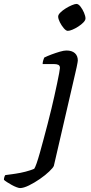

<svg xmlns="http://www.w3.org/2000/svg" viewBox="-157 -757 462 977"><path d="M-55 200Q-61 200 -73 195.5Q-85 191 -97.5 184Q-110 177 -121 170Q-132 163 -137 158Q-137 150 -134.5 143Q-132 136 -130 134Q-106 131 -79 127Q-52 123 -27 116.5Q-2 110 17 102Q22 95 29.5 73.5Q37 52 46 20Q55 -12 65 -49.5Q75 -87 85.5 -127Q96 -167 105 -205Q112 -234 119.5 -267.5Q127 -301 133.5 -332Q140 -363 144 -384.5Q148 -406 148 -411Q148 -423 140 -427Q132 -431 118 -431H60Q60 -441 63 -450Q66 -459 68 -464Q84 -472 105.5 -480Q127 -488 147.5 -494Q168 -500 181 -500Q209 -500 224 -486.5Q239 -473 239 -449Q239 -447 237.5 -438Q236 -429 233 -415Q230 -401 226 -384L117 87Q113 97 93 116Q73 135 45.5 154Q18 173 -9.5 186.5Q-37 200 -55 200ZM188 -600Q179 -600 167.5 -613.5Q156 -627 147.5 -644Q139 -661 139 -673Q139 -682 150 -693Q161 -704 177 -714Q193 -724 208.5 -730.5Q224 -737 232 -737Q242 -737 252.5 -723.5Q263 -710 270.5 -692.5Q278 -675 278 -663Q278 -654 267.5 -643Q257 -632 241.5 -622Q226 -612 211.5 -606Q197 -600 188 -600Z"/></svg>

Font: Texturina 12pt Medium
Style: Italic
Weight: 500
Italic angle: -11°
Designer: Guillermo Torres Carreño
Foundry: Omnibus-Type
Version: Version 1.002